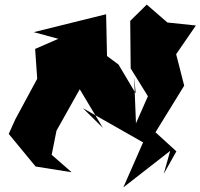

<svg xmlns="http://www.w3.org/2000/svg" viewBox="-20 -757 873 836"><path d="M693 0 748 -98 657 -181 782 -384 747 -521 833 -646 709 -659 619 -737 547 -666 549 -459 624 -338 572 -220 564 -423 571 -350 496 -476 446 -513 442 -695 127 -617 234 -588 133 -544 142 -414 47 -238 18 -174 135 -32 292 -7 205 -83 226 -188 332 -377 233 -524C299 -417 363 -308 428 -200L341 -286L603 -137L517 59L721 -100Z"/></svg>

Font: Asimov Silicon
Style: Regular
Weight: 400
Designer: Google
Version: Version 2.000980; 2014